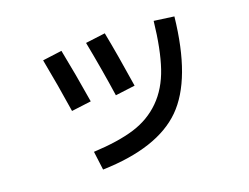

<svg xmlns="http://www.w3.org/2000/svg" viewBox="-88 -723 1175 906"><g transform="rotate(-15 500.0 -270.5)"><path d="M724 -577 824 -572Q818 -266 702.5 -129.5Q587 7 312 39L292 -53Q416 -70 494.5 -102Q573 -134 625 -195.5Q677 -257 699 -347.5Q721 -438 724 -577ZM172 -532 267 -553Q303 -430 339 -287L242 -266Q210 -398 172 -532ZM389 -559 486 -580Q519 -465 558 -305L461 -284Q430 -415 389 -559Z"/></g></svg>

Font: Mplus 1p Medium
Style: Regular
Weight: 500
Version: Version 1.061